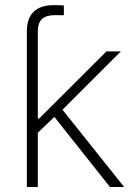

<svg xmlns="http://www.w3.org/2000/svg" viewBox="-20 -748 541 768"><path d="M87.4 -441.4V-621.6Q87.4 -674.8 114.7 -701.2Q142.1 -727.5 195.3 -727.5Q205.1 -727.5 216.3 -727.1Q227.5 -726.6 235.4 -726.1V-687Q227.1 -687 217.5 -687.3Q208 -687.5 201.7 -687.5Q165 -687.5 148.2 -672.1Q131.3 -656.7 131.3 -621.6V-441.4ZM125.5 -211.4V-273.9H136.7L405.8 -542.5H463.4L216.3 -295.4L210.9 -293.5ZM87.4 0V-542.5H131.3V0ZM419.9 0 190.4 -289.1 222.2 -318.8 476.6 0Z"/></svg>

Font: Inter 16pt ExtraLight
Style: Regular
Weight: 250
Version: Version 4.001;git-66647c0bb